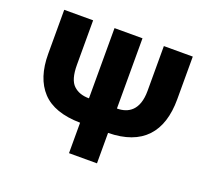

<svg xmlns="http://www.w3.org/2000/svg" viewBox="-121 -872 1142 1030"><g transform="rotate(20 450.5 -357.0)"><path d="M525.9 0V-173.8C720.7 -176.3 813 -282.2 813 -470.2V-713.9H647.9V-458C647.9 -346.7 590.3 -313 525.9 -313V-713.9H366.2V-313C328.6 -313 299.3 -323.2 277.3 -344.2C255.4 -364.7 244.1 -403.3 244.1 -460V-713.9H79.1V-462.9C79.1 -371.1 102.1 -300.3 148.4 -250.5C194.8 -200.7 267.1 -175.3 366.2 -173.8V0Z"/></g></svg>

Font: Noto Reveo Sans
Style: Regular
Weight: 800
Designer: Monotype Design Team
Foundry: Monotype Imaging Inc.
Version: Version 2.007